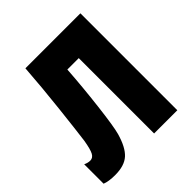

<svg xmlns="http://www.w3.org/2000/svg" viewBox="-195 -852 1000 1000"><g transform="rotate(-45 305.0 -352.0)"><path d="M381 0V-555H297Q289 -435 273.5 -304.5Q258 -174 246 -131Q224 -54 188.5 -22Q153 10 85 10Q37 10 10 -1V-144Q29 -135 46 -135Q66 -135 77 -155.5Q88 -176 97 -230Q106 -297 122 -441.5Q138 -586 147 -714H552V0Z"/></g></svg>

Font: Noto Sans UI CondBlack
Style: Regular
Weight: 900
Width: 3
Designer: Monotype Design Team
Foundry: Monotype Imaging Inc.
Version: Version 1.001